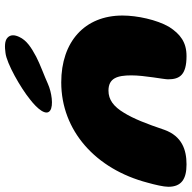

<svg xmlns="http://www.w3.org/2000/svg" viewBox="-24 -722 753 754"><g transform="rotate(-90 352.0 -345.5)"><path d="M294.5 -524.5C313.5 -511 366 -518.5 399.5 -533.5C426.5 -546 479 -565 506 -579.5C541.5 -598.5 570 -616.5 583.5 -646C592 -664 593 -680.5 580.5 -692C568 -704 543 -703 521 -700C479.5 -695.5 383.5 -640.5 338 -603.5C301 -575 272 -540 294.5 -524.5ZM83 11C140.5 11 193.5 -7 218.5 -75.5C242.5 -146.5 262.5 -197.5 285.5 -234.5C310 -275.5 337 -295.5 372.5 -295.5C421.5 -295.5 432.5 -261 432.5 -205.5C432.5 -153.5 417 -79 417 -61.5C417 -16 434 11 508.5 11C562 11 594.5 -13 623 -57.5C651 -106 667.5 -183 667.5 -240.5C667.5 -389.5 564 -481 405 -481C216.5 -481 64.5 -347 11 -141.5C3 -113 -5 -79 -5 -60.5C-5 -8.5 26 11 83 11Z"/></g></svg>

Font: Gluten
Style: Bold Italic
Weight: 700
Italic angle: -13°
Designer: Tyler Finck
Foundry: Etcetera Type Company
Version: Version 0.920